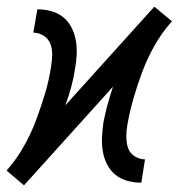

<svg xmlns="http://www.w3.org/2000/svg" viewBox="-31 -548 551 576"><path d="M41 8 -11 -36 -9 -39Q19 -71 40.5 -109Q62 -147 77 -187Q92 -227 104 -267Q116 -307 122 -347Q125 -365 125.5 -382.5Q126 -400 120.5 -415.5Q115 -431 100.5 -440.5Q86 -450 69 -450L81 -520Q103 -520 123 -514.5Q143 -509 158.5 -496.5Q174 -484 183.5 -465.5Q193 -447 196.5 -426.5Q200 -406 199 -384.5Q198 -363 194 -341Q190 -314 182.5 -286.5Q175 -259 165 -232L432 -528L485 -484L482 -481Q454 -449 432.5 -411Q411 -373 396 -333Q381 -293 369.5 -253Q358 -213 351 -173Q348 -155 348 -137.5Q348 -120 353 -104.5Q358 -89 372.5 -79.5Q387 -70 404 -70L393 0Q371 0 351 -5.5Q331 -11 315.5 -23.5Q300 -36 290.5 -54.5Q281 -73 277.5 -93.5Q274 -114 275 -135.5Q276 -157 279 -179Q284 -206 291.5 -233.5Q299 -261 308 -288Z"/></svg>

Font: Iosevka Oblique
Style: Regular
Weight: 400
Italic angle: -9°
Monospace: yes
Designer: Belleve Invis
Foundry: Belleve Invis
Version: Version 32.5.0; ttfautohint (v1.8.4)